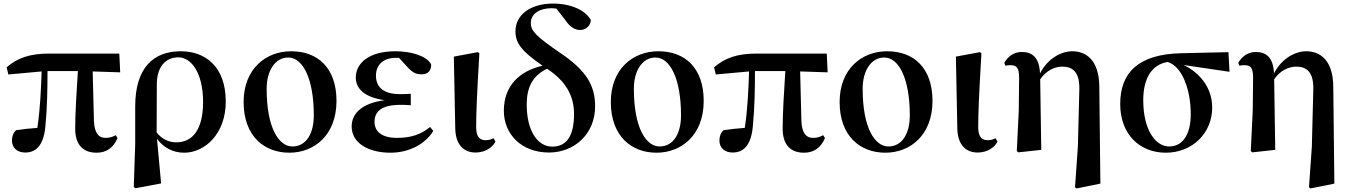

<svg xmlns="http://www.w3.org/2000/svg" viewBox="-20 -839 7562 1075"><path d="M521 16C575 16 615 -11 638 -66L628 -82C609 -72 595 -67 570 -67C534 -67 509 -92 506 -161L499 -439L653 -434L648 -539H254C148 -539 78 -515 17 -462L27 -422L213 -439C210 -343 205 -228 189 -123C147 -120 109 -116 70 -110C54 -95 47 -75 47 -52C47 -10 78 15 121 15C191 15 228 -38 235 -143C244 -232 246 -345 246 -441H416C409 -327 401 -207 401 -119C401 -23 450 16 521 16Z M729 208 738 215 882 188 859 -62C894 -14 947 16 1011 16C1128 16 1244 -91 1244 -270C1244 -468 1128 -552 992 -552C836 -552 737 -456 737 -243V-32ZM857 -97 858 -369C859 -462 904 -518 979 -518C1050 -518 1117 -432 1117 -268C1117 -109 1055 -42 967 -42C921 -42 885 -63 857 -97Z M1600 16C1740 16 1864 -83 1864 -274C1864 -458 1760 -552 1610 -552C1468 -552 1344 -453 1344 -268C1344 -76 1460 16 1600 16ZM1617 -19C1542 -19 1473 -121 1473 -342C1473 -446 1522 -517 1594 -517C1676 -517 1737 -398 1737 -193C1737 -92 1695 -19 1617 -19Z M2166 16C2274 16 2363 -35 2406 -106L2388 -128C2338 -87 2283 -67 2203 -67C2116 -67 2077 -104 2077 -156C2077 -212 2111 -252 2224 -252C2236 -252 2249 -252 2280 -250V-314C2255 -312 2239 -312 2219 -312C2122 -312 2085 -355 2085 -416C2085 -477 2127 -515 2196 -515H2214L2259 -466C2294 -427 2314 -423 2343 -423C2376 -423 2395 -444 2394 -479C2367 -527 2282 -552 2194 -552C2043 -552 1972 -483 1972 -405C1972 -343 2020 -294 2134 -278C1998 -260 1949 -198 1949 -131C1949 -38 2042 16 2166 16Z M2643 15C2699 15 2740 -16 2754 -47L2743 -65C2731 -59 2718 -54 2699 -54C2669 -54 2646 -70 2646 -126C2646 -197 2649 -288 2664 -541L2655 -547L2521 -522L2529 -119C2531 -29 2576 15 2643 15Z M3054 15C3192 15 3312 -85 3312 -244C3312 -363 3260 -444 3125 -537C2980 -636 2952 -666 2952 -710C2952 -763 3002 -793 3069 -793L3095 -791L3145 -727C3171 -687 3200 -671 3228 -671C3262 -671 3287 -697 3288 -727C3260 -779 3181 -819 3076 -819C2950 -819 2866 -756 2866 -664C2866 -600 2897 -554 3018 -471C2889 -442 2801 -359 2801 -219C2801 -89 2898 15 3054 15ZM3043 -454C3145 -387 3194 -306 3194 -201C3194 -76 3151 -18 3072 -18C2992 -18 2929 -103 2929 -254C2929 -344 2958 -414 3043 -454Z M3656 16C3796 16 3920 -83 3920 -274C3920 -458 3816 -552 3666 -552C3524 -552 3400 -453 3400 -268C3400 -76 3516 16 3656 16ZM3673 -19C3598 -19 3529 -121 3529 -342C3529 -446 3578 -517 3650 -517C3732 -517 3793 -398 3793 -193C3793 -92 3751 -19 3673 -19Z M4482 16C4536 16 4576 -11 4599 -66L4589 -82C4570 -72 4556 -67 4531 -67C4495 -67 4470 -92 4467 -161L4460 -439L4614 -434L4609 -539H4215C4109 -539 4039 -515 3978 -462L3988 -422L4174 -439C4171 -343 4166 -228 4150 -123C4108 -120 4070 -116 4031 -110C4015 -95 4008 -75 4008 -52C4008 -10 4039 15 4082 15C4152 15 4189 -38 4196 -143C4205 -232 4207 -345 4207 -441H4377C4370 -327 4362 -207 4362 -119C4362 -23 4411 16 4482 16Z M4937 16C5077 16 5201 -83 5201 -274C5201 -458 5097 -552 4947 -552C4805 -552 4681 -453 4681 -268C4681 -76 4797 16 4937 16ZM4954 -19C4879 -19 4810 -121 4810 -342C4810 -446 4859 -517 4931 -517C5013 -517 5074 -398 5074 -193C5074 -92 5032 -19 4954 -19Z M5454 15C5510 15 5551 -16 5565 -47L5554 -65C5542 -59 5529 -54 5510 -54C5480 -54 5457 -70 5457 -126C5457 -197 5460 -288 5475 -541L5466 -547L5332 -522L5340 -119C5342 -29 5387 15 5454 15Z M5999 210 6008 216 6141 189 6135 -353C6134 -509 6055 -552 5984 -552C5924 -552 5847 -514 5803 -428C5799 -518 5759 -548 5701 -548C5655 -548 5621 -520 5603 -487L5609 -471C5620 -474 5628 -474 5639 -474C5672 -474 5686 -459 5686 -405L5684 -219L5673 7L5682 14L5810 0L5804 -395C5837 -444 5886 -466 5927 -466C5985 -466 6027 -437 6023 -333L6015 -19Z M6507 16C6657 16 6767 -95 6767 -236C6767 -352 6694 -433 6607 -475L6864 -437L6858 -547L6595 -541C6352 -536 6252 -431 6252 -257C6252 -85 6363 16 6507 16ZM6518 -492C6604 -465 6647 -327 6647 -200C6647 -86 6602 -19 6526 -19C6450 -19 6381 -111 6381 -278C6381 -394 6424 -477 6518 -492Z M7309 210 7318 216 7451 189 7445 -353C7444 -509 7365 -552 7294 -552C7234 -552 7157 -514 7113 -428C7109 -518 7069 -548 7011 -548C6965 -548 6931 -520 6913 -487L6919 -471C6930 -474 6938 -474 6949 -474C6982 -474 6996 -459 6996 -405L6994 -219L6983 7L6992 14L7120 0L7114 -395C7147 -444 7196 -466 7237 -466C7295 -466 7337 -437 7333 -333L7325 -19Z"/></svg>

Font: Noto Serif KR
Style: Bold
Weight: 700
Designer: Ryoko NISHIZUKA 西塚涼子 (kana & ideographs); Frank Grießhammer (Latin, Greek & Cyrillic); Wenlong ZHANG 张文龙 (bopomofo); San
Foundry: Adobe
Version: Version 2.001;hotconv 1.1.0;makeotfexe 2.6.0